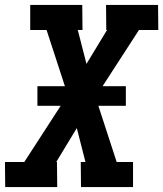

<svg xmlns="http://www.w3.org/2000/svg" viewBox="-25 -755 659 775"><path d="M206 0H-4L-5 -101H73L220 -328H126V-407H237L163 -634H97V-735H307L308 -634H289L324 -497L407 -634H404L403 -735H613L614 -634H536L389 -407H483V-328H372L446 -101H512V0H302L301 -101H320L285 -238L202 -101H205Z"/></svg>

Font: Iosevka HT Extended
Style: Bold Italic
Weight: 700
Width: 7
Italic angle: -9°
Monospace: yes
Designer: Belleve Invis
Foundry: Belleve Invis
Version: Version 32.3.0; ttfautohint (v1.8.4)